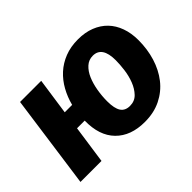

<svg xmlns="http://www.w3.org/2000/svg" viewBox="-110 -780 1027 1027"><g transform="rotate(-45 403.5 -266.0)"><path d="M550 -549Q603 -549 645 -532.5Q687 -516 716 -486Q745 -456 760.5 -413Q776 -370 776 -317Q776 -249 757.5 -188.5Q739 -128 703 -82Q667 -36 613.5 -9.5Q560 17 491 17Q385 17 325.5 -43.5Q266 -104 268 -216H210L179 0H20L94 -531H254L224 -323H280Q292 -370 315 -411.5Q338 -453 371.5 -483.5Q405 -514 449.5 -531.5Q494 -549 550 -549ZM544 -431Q513 -431 490.5 -410.5Q468 -390 454 -357.5Q440 -325 433 -284.5Q426 -244 426 -204Q426 -150 442.5 -125Q459 -100 495 -100Q531 -100 554 -124Q577 -148 590.5 -183Q604 -218 609 -257Q614 -296 614 -327Q614 -431 544 -431Z"/></g></svg>

Font: Szlgxwxxxixliatcpuztgldltzi
Style: Regular
Weight: 700
Italic angle: -8°
Designer: Carrois Corporate & Edenspiekermann
Foundry: Carrois Corporate GbR & Edenspiekermann AG
Version: Version 2.001